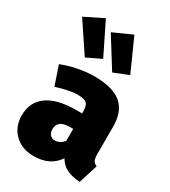

<svg xmlns="http://www.w3.org/2000/svg" viewBox="-215 -982 980 1107"><g transform="rotate(30 275.5 -428.5)"><path d="M536 -111 496 16Q442 12 408 -4.5Q374 -21 352 -58Q300 20 191 20Q112 20 63.5 -27.5Q15 -75 15 -150Q15 -239 81 -286Q147 -333 273 -333H311V-346Q311 -386 295 -400Q279 -414 234 -414Q210 -414 172.5 -406.5Q135 -399 96 -386L53 -512Q102 -532 159.5 -543Q217 -554 264 -554Q390 -554 447 -505.5Q504 -457 504 -357V-173Q504 -145 511 -131.5Q518 -118 536 -111ZM311 -151V-230H290Q248 -230 228 -215Q208 -200 208 -169Q208 -146 220 -132.5Q232 -119 252 -119Q270 -119 285.5 -128Q301 -137 311 -151ZM259 -666 163 -620 32 -816 155 -877ZM441 -663 343 -624 220 -821 345 -877Z"/></g></svg>

Font: FiraGO Heavy
Style: Regular
Weight: 900
Designer: bBox Type
Foundry: bBox Type GmbH
Version: Version 1.001